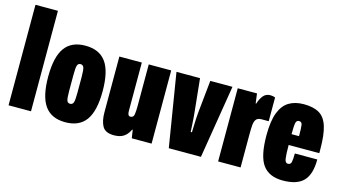

<svg xmlns="http://www.w3.org/2000/svg" viewBox="-82 -1026 2395 1338"><g transform="rotate(15 1115.5 -356.5)"><path d="M33 0V-725H195V0Z M444 12Q344 12 296 -55Q248 -122 248 -264Q248 -407 296 -473.5Q344 -540 444 -540Q545 -540 593 -473.5Q641 -407 641 -264Q641 -122 593 -55Q545 12 444 12ZM444 -121Q461 -121 467.5 -137Q474 -153 474 -205V-322Q474 -374 467.5 -390.5Q461 -407 444 -407Q427 -407 421 -390.5Q415 -374 415 -322V-205Q415 -153 421 -137Q427 -121 444 -121Z M795 12Q734 12 712.5 -25Q691 -62 691 -126V-528H853V-178Q853 -143 873 -143Q896 -143 899.5 -168Q903 -193 903 -226V-528H1065V0H922L913 -59H909Q892 -23 865.5 -5.5Q839 12 795 12Z M1189 0 1103 -528H1273L1297 -294Q1299 -277 1301 -251Q1303 -225 1304.5 -198Q1306 -171 1307 -149H1316Q1317 -169 1317.5 -195.5Q1318 -222 1319.5 -248.5Q1321 -275 1323 -294L1347 -528H1507L1421 0Z M1545 0V-528H1684L1693 -458H1697Q1708 -494 1727 -517Q1746 -540 1777 -540Q1785 -540 1794.5 -538.5Q1804 -537 1813 -533V-362H1760Q1734 -362 1722.5 -347Q1711 -332 1709 -303.5Q1707 -275 1707 -235V0Z M2014 12Q1914 12 1868.5 -51Q1823 -114 1823 -264Q1823 -366 1846 -426.5Q1869 -487 1913 -513.5Q1957 -540 2020 -540Q2089 -540 2131 -515.5Q2173 -491 2192 -431Q2211 -371 2211 -264V-238H1990Q1990 -171 1994.5 -140.5Q1999 -110 2018 -110Q2038 -110 2042.5 -129.5Q2047 -149 2047 -192H2209Q2209 -85 2162.5 -36.5Q2116 12 2014 12ZM1990 -316H2044Q2044 -377 2040.5 -397.5Q2037 -418 2017 -418Q1999 -418 1994.5 -396.5Q1990 -375 1990 -316Z"/></g></svg>

Font: Archivo ExtraCondensed Black
Style: Regular
Weight: 900
Width: 2
Designer: Hector Gatti
Foundry: Omnibus-Type
Version: Version 2.001; ttfautohint (v1.8.3)